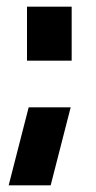

<svg xmlns="http://www.w3.org/2000/svg" viewBox="-20 -471 289 576"><path d="M61 -289V-451H195V-289ZM192 -149 132 85H6L66 -149Z"/></svg>

Font: Zilla Slab Bold
Style: Bold
Weight: 700
Designer: Typotheque.com
Foundry: Typotheque type foundry
Version: Version 1.1; 2017; ttfautohint (v1.6)